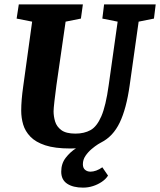

<svg xmlns="http://www.w3.org/2000/svg" viewBox="-20 -668 732 878"><path d="M301 11Q231 11 187 -3.5Q143 -18 119 -43Q95 -68 86 -98.5Q77 -129 77 -162Q77 -209 86 -272L127 -569L56 -583L66 -648H359L350 -583L280 -569L238 -278Q233 -241 229 -206Q225 -171 225 -159Q225 -136 232 -112.5Q239 -89 260.5 -73Q282 -57 325 -57Q365 -57 394 -73Q423 -89 443.5 -136.5Q464 -184 477 -278L518 -569L448 -583L456 -648H692L684 -583L614 -569L573 -278Q558 -171 527.5 -107.5Q497 -44 442.5 -16.5Q388 11 301 11ZM360 190Q314 190 287 172Q260 154 260 117Q260 80 280.5 53.5Q301 27 328.5 9.5Q356 -8 378 -18H445Q442 -17 428.5 -8.5Q415 0 399 13.5Q383 27 371 44.5Q359 62 359 83Q359 100 369 108.5Q379 117 394 117Q406 117 420 112Q434 107 448 97L474 135Q464 151 445.5 163.5Q427 176 405 183Q383 190 360 190Z"/></svg>

Font: Faustina ExtraBold
Style: Italic
Weight: 800
Italic angle: -8°
Designer: Alfonso Garcia
Foundry: http://www.omnibus-type.com
Version: Version 1.200